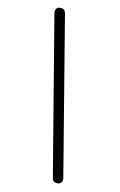

<svg xmlns="http://www.w3.org/2000/svg" viewBox="-129 -768 599 960"><g transform="rotate(15 170.5 -288.0)"><path d="M268 137C268 137 268 137 268 137C254 137 245.5 130.5 242.5 117C242.5 117 242.5 117 242.5 117C242.5 117 37 -680.5 37 -680.5C34.5 -691 35.5 -699 40 -705.5C44.5 -711.5 52 -714.5 63 -714.5C63 -714.5 63 -714.5 63 -714.5C76.5 -714.5 84.5 -707.5 88 -694C88 -694 88 -694 88 -694C88 -694 293 103.5 293 103.5C295.5 113 295 120.5 290.5 127C286 133.5 278.5 137 268 137Z"/></g></svg>

Font: Jura-Fortis-Regular
Style: Regular
Weight: 500
Designer: Daniel Johnson, Alexei Vanyashin, Mirko Velimirovic
Foundry: Daniel Johnson
Version: ""